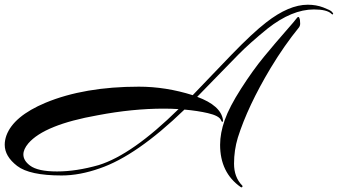

<svg xmlns="http://www.w3.org/2000/svg" viewBox="-47 -696 1431 813"><path d="M978 89Q980 90 980 93Q978 100 972 96Q885 35 885 -83Q885 -132 904.5 -187.5Q924 -243 974 -321Q1024 -399 1071 -456Q1118 -513 1161.5 -562.5Q1205 -612 1207 -616Q1219 -634 1223 -612Q1224 -605 1224 -596Q1224 -587 1219 -580Q1157 -504 1099 -408Q1002 -246 960 -113Q944 -60 944 -3Q944 54 978 89ZM146 -261Q310 -329 541 -329Q655 -329 769 -293Q796 -321 849 -376.5Q902 -432 933 -464Q1023 -557 1080 -601Q1176 -676 1256 -676Q1292 -676 1322 -664.5Q1352 -653 1358 -646.5Q1364 -640 1364 -639Q1364 -638 1362 -635.5Q1360 -633 1356 -638Q1337 -656 1282 -656Q1189 -656 1086 -575Q1012 -515 963 -465.5Q914 -416 860.5 -360.5Q807 -305 788 -286Q888 -249 897 -189Q898 -183 896.5 -181Q895 -179 892.5 -181Q890 -183 889 -187Q881 -206 833 -217Q790 -227 734 -232Q531 -36 375 17Q290 47 214 47Q78 47 25.5 6.5Q-27 -34 -27 -83Q-27 -102 -20 -122Q10 -204 146 -261ZM647 -236Q514 -236 367 -208Q141 -168 73 -89Q52 -64 52 -42Q52 -16 80 5Q113 30 194.5 30Q276 30 371 3Q513 -41 709 -234Q678 -236 647 -236Z"/></svg>

Font: Arizonia
Style: Regular
Weight: 400
Designer: Robert E. Leuschke
Foundry: Robert E. Leuschke
Version: Version 1.003